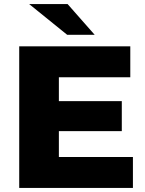

<svg xmlns="http://www.w3.org/2000/svg" viewBox="-20 -929 715 949"><path d="M637 -153V0H75V-700H624V-547H271V-429H582V-281H271V-153ZM124 -909H314L448 -757H312Z"/></svg>

Font: CMG Sans ExtraBold
Style: Regular
Weight: 800
Designer: Julieta Ulanovsky
Foundry: Julieta Ulanovsky
Version: Version 7.200